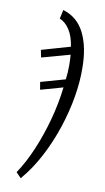

<svg xmlns="http://www.w3.org/2000/svg" viewBox="-89 -589 478 872"><g transform="rotate(10 150.0 -153.0)"><path d="M49 216Q84 164 113 95.5Q142 27 162.5 -48.5Q183 -124 192 -200L89 -171L83 -206L196 -238Q198 -255 199 -270.5Q200 -286 200 -303Q200 -315 199.5 -327.5Q199 -340 198 -352L68 -316L61 -350L193 -388Q186 -435 167 -464.5Q148 -494 121 -505L130 -546Q197 -526 229 -461.5Q261 -397 261 -300Q262 -239 250 -168Q238 -97 214 -24Q190 49 154.5 117Q119 185 72 240Z"/></g></svg>

Font: Noto Serif Condensed Light
Style: Italic
Weight: 300
Width: 3
Italic angle: -12°
Designer: Monotype Design Team
Foundry: Monotype Imaging Inc.
Version: Version 2.014; ttfautohint (v1.8.4.7-5d5b)